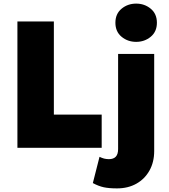

<svg xmlns="http://www.w3.org/2000/svg" viewBox="-20 -819 937 1064"><path d="M76.5 0V-700H278.5V-184H543.5V0ZM628.5 225Q584.5 225 555.2 218.8Q526 212.5 494.5 195.5L531.5 50Q544.5 56.5 557 59.8Q569.5 63 583.5 63Q609 63 621.8 49.2Q634.5 35.5 634.5 7V-520H834.5V18Q834.5 79 808.5 125.8Q782.5 172.5 736 198.8Q689.5 225 628.5 225ZM734.5 -587Q688 -587 653.8 -615.2Q619.5 -643.5 619.5 -693Q619.5 -742.5 653.8 -770.8Q688 -799 734.5 -799Q781 -799 815.2 -770.8Q849.5 -742.5 849.5 -693Q849.5 -643.5 815.2 -615.2Q781 -587 734.5 -587Z"/></svg>

Font: Geologica Thin Roman Black
Style: Regular
Weight: 900
Version: Version 1.010;gftools[0.9.28]